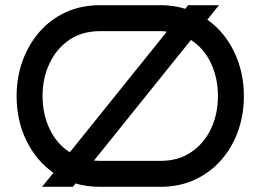

<svg xmlns="http://www.w3.org/2000/svg" viewBox="-20 -720 1004 740"><path d="M824 -700 779 -644Q845 -598 882.5 -520Q920 -442 920 -350Q920 -277 897 -213.5Q874 -150 831.5 -102Q789 -54 730 -27Q671 0 599 0H366Q314 0 271 -13L261 0H142L186 -54Q119 -101 81.5 -178.5Q44 -256 44 -350Q44 -422 67 -485.5Q90 -549 132.5 -597.5Q175 -646 234 -673Q293 -700 366 -700H599Q625 -700 648.5 -696.5Q672 -693 694 -686L705 -700ZM366 -600Q297 -600 247.5 -566.5Q198 -533 171 -476Q144 -419 144 -350Q144 -280 171.5 -222.5Q199 -165 249 -133L623 -598Q617 -599 611 -599.5Q605 -600 599 -600ZM820 -350Q820 -419 793 -476.5Q766 -534 716 -566L342 -101Q348 -101 354 -100.5Q360 -100 366 -100H599Q668 -100 717.5 -134Q767 -168 793.5 -224.5Q820 -281 820 -350Z"/></svg>

Font: Bruno Ace
Style: Regular
Weight: 400
Version: Version 1.100; ttfautohint (v1.8.4.7-5d5b);gftools[0.9.27]